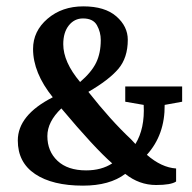

<svg xmlns="http://www.w3.org/2000/svg" viewBox="-20 -577 604 604"><path d="M374 -257V-305H553V-257L498 -247Q499 -153 442 -90Q488 -50 534 -47V-6Q518 5 471 5Q418 5 374 -30Q325 7 241 7Q145 7 90.5 -29.5Q36 -66 36 -135Q36 -215 146 -271Q84 -348 84 -423Q84 -479 129.5 -518Q175 -557 242 -557Q310 -557 346 -525.5Q382 -494 382 -452Q382 -395 352 -360Q322 -325 258 -288Q328 -199 392 -139L406 -124Q436 -173 432 -247ZM251 -41Q299 -41 333 -63Q277 -112 173 -236Q129 -194 129 -149Q129 -101 161 -71Q193 -41 251 -41ZM179 -438Q179 -382 232 -319Q268 -350 282.5 -380Q297 -410 297 -451Q297 -476 285 -497.5Q273 -519 241 -519Q214 -519 196.5 -497Q179 -475 179 -438Z"/></svg>

Font: Aikya SemiBold
Style: Regular
Weight: 600
Designer: Neelakash Kshetrimayum (Latin subset based on Merriweather by Eben Sorkin)
Foundry: Brand New Type
Version: Version 1.00 b005